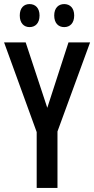

<svg xmlns="http://www.w3.org/2000/svg" viewBox="-20 -922 462 942"><path d="M77 -846C77 -809 97 -789 125 -789C154 -789 174 -809 174 -846C174 -882 154 -902 125 -902C97 -902 77 -883 77 -846ZM246 -846C246 -809 266 -789 295 -789C324 -789 344 -809 344 -846C344 -882 324 -902 295 -902C267 -902 246 -883 246 -846ZM212 -393 106 -714H0L160 -274V0H262V-277L422 -714H316Z"/></svg>

Font: Noto Sans Bengali ExtraCondensed Medium
Style: Regular
Weight: 500
Width: 2
Designer: Joana Ranito - Universal Thirst; Jelle Bosma - Monotype Design Team
Foundry: Universal Thirst ehf.
Version: Version 3.000